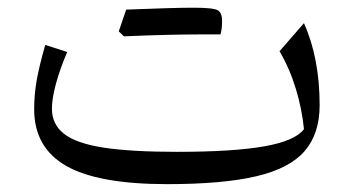

<svg xmlns="http://www.w3.org/2000/svg" viewBox="-20 -465 904 491"><path d="M757.3 -134.8Q752.4 -185.5 736.6 -237.8Q720.7 -290 694.8 -334L757.3 -405.8Q797.4 -316.4 797.4 -195.8Q797.4 -123 759 -78.6Q720.7 -34.2 635.3 -14.2Q549.8 5.9 407.2 5.9Q230.5 5.9 148.9 -41Q67.4 -87.9 67.4 -185.5Q67.4 -222.7 73.7 -259Q80.1 -295.4 95.7 -350.1L151.9 -332Q133.8 -290 123.3 -251.7Q112.8 -213.4 112.8 -187Q112.8 -147 144 -122.6Q175.3 -98.1 245.6 -87.4Q315.9 -76.7 432.1 -76.7Q576.7 -76.7 656 -90.8Q735.4 -105 757.3 -134.8ZM493.7 -377Q414.1 -377 296.9 -372.1L283.7 -384.8Q295.4 -419.9 302.7 -440.4Q423.3 -445.3 474.1 -445.3Q524.9 -445.3 536.4 -439Q547.9 -432.6 547.9 -411.9Q547.9 -391.1 543.9 -377Z"/></svg>

Font: Pinar Regular
Style: Regular
Weight: 400
Designer: Amin Abedi
Version: Version 3.000